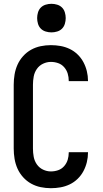

<svg xmlns="http://www.w3.org/2000/svg" viewBox="-20 -980 540 1008"><path d="M247 8Q220 8 193.5 2.5Q167 -3 143.5 -16Q120 -29 101.5 -49.5Q83 -70 72 -94.5Q61 -119 56.5 -146Q52 -173 52 -200V-535Q52 -562 56.5 -589Q61 -616 72 -640.5Q83 -665 101.5 -685.5Q120 -706 143.5 -719Q167 -732 193.5 -737.5Q220 -743 247 -743Q273 -743 298 -738.5Q323 -734 346 -723Q369 -712 387.5 -694Q406 -676 418 -653.5Q430 -631 436 -606Q442 -581 442 -556Q442 -556 442 -555.5Q442 -555 442 -554H341Q341 -554 341 -554.5Q341 -555 341 -555Q341 -575 335.5 -593.5Q330 -612 317 -627Q304 -642 285.5 -648.5Q267 -655 247 -655Q226 -655 206 -645.5Q186 -636 173.5 -618Q161 -600 157 -578.5Q153 -557 153 -535V-200Q153 -178 157 -156.5Q161 -135 173.5 -117Q186 -99 206 -89.5Q226 -80 247 -80Q267 -80 285.5 -86.5Q304 -93 317 -108Q330 -123 335.5 -141.5Q341 -160 341 -180Q341 -180 341 -180.5Q341 -181 341 -181H442Q442 -180 442 -179.5Q442 -179 442 -179Q442 -154 436 -129Q430 -104 418 -81.5Q406 -59 387.5 -41Q369 -23 346 -12Q323 -1 298 3.5Q273 8 247 8ZM250 -810Q235 -810 220 -814.5Q205 -819 194.5 -829.5Q184 -840 179.5 -855Q175 -870 175 -885Q175 -900 179.5 -915Q184 -930 194.5 -940.5Q205 -951 220 -955.5Q235 -960 250 -960Q265 -960 280 -955.5Q295 -951 305.5 -940.5Q316 -930 320.5 -915Q325 -900 325 -885Q325 -870 320.5 -855Q316 -840 305.5 -829.5Q295 -819 280 -814.5Q265 -810 250 -810Z"/></svg>

Font: Zed Sans Semibold
Style: Regular
Weight: 600
Designer: Belleve Invis
Foundry: Belleve Invis
Version: Version 1.0.0; ttfautohint (v1.8.4)